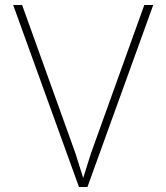

<svg xmlns="http://www.w3.org/2000/svg" viewBox="-20 -753 670 773"><path d="M69 -733 284 -135 322 -14H308L346 -135L561 -733H597L332 0H298L33 -733Z"/></svg>

Font: Kreadon
Style: Regular
Weight: 400
Designer: kohakuno
Foundry: StudioGnu
Version: Version 1.000;Glyphs 3.1.2 (3151)